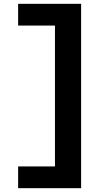

<svg xmlns="http://www.w3.org/2000/svg" viewBox="-20 -843 540 1006"><path d="M75 143V29H268V-709H75V-823H405V143Z"/></svg>

Font: Iosevka SS04 Heavy
Style: Regular
Weight: 900
Monospace: yes
Designer: Belleve Invis
Foundry: Belleve Invis
Version: Version 19.0.0; ttfautohint (v1.8.4)